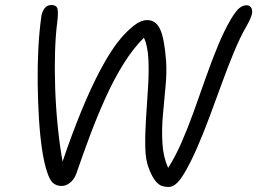

<svg xmlns="http://www.w3.org/2000/svg" viewBox="-20 -732 1024 764"><path d="M651 12Q637 12 624.5 8Q612 4 599 -11.5Q586 -27 573 -60Q559 -94 558 -146.5Q557 -199 561 -260.5Q565 -322 569 -383Q573 -444 570.5 -496Q568 -548 553 -582Q511 -541 472.5 -479.5Q434 -418 400.5 -344Q367 -270 338 -192.5Q309 -115 284 -42Q276 -19 259.5 -5.5Q243 8 225 8Q206 8 192 -3Q178 -14 167 -49Q155 -85 147 -139.5Q139 -194 135 -260Q131 -326 130 -397Q129 -468 132.5 -536.5Q136 -605 144 -663Q146 -682 156 -697Q166 -712 184 -712Q207 -712 209.5 -693.5Q212 -675 207 -637Q201 -590 199 -524Q197 -458 199.5 -383Q202 -308 209.5 -232Q217 -156 229 -89Q265 -196 304 -291Q343 -386 383 -460.5Q423 -535 462 -581Q488 -611 514.5 -631.5Q541 -652 566 -652Q600 -652 617 -616Q634 -580 641 -489Q644 -442 638.5 -386Q633 -330 628 -271.5Q623 -213 626.5 -159.5Q630 -106 649 -64Q677 -107 702.5 -165.5Q728 -224 751.5 -289.5Q775 -355 798.5 -422Q822 -489 847 -549.5Q872 -610 899 -656Q919 -689 932.5 -700Q946 -711 961 -711Q979 -711 983 -692Q987 -673 961 -628Q936 -585 911.5 -526Q887 -467 863 -401Q839 -335 814.5 -269Q790 -203 764.5 -144.5Q739 -86 713 -42Q694 -11 679.5 0.5Q665 12 651 12Z"/></svg>

Font: Shantell Sans Normal
Style: Italic
Weight: 300
Italic angle: -11.31°
Designer: Stephen Nixon, Anya Danilova, Shantell Martin
Foundry: Arrow Type
Version: Version 1.008;[a672d596b]